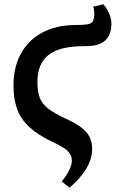

<svg xmlns="http://www.w3.org/2000/svg" viewBox="-20 -643 572 898"><path d="M305 235 269 206Q294 174 305 150.5Q316 127 316 109Q316 90 307 76Q298 62 278.5 49Q259 36 226 21Q157 -12 116.5 -49.5Q76 -87 59.5 -134.5Q43 -182 43 -242Q43 -329 78 -392.5Q113 -456 177.5 -490.5Q242 -525 330 -526Q368 -526 387.5 -529Q407 -532 414 -543.5Q421 -555 421 -579Q421 -587 420 -595.5Q419 -604 416 -612L464 -623Q483 -599 492.5 -574.5Q502 -550 501 -526Q500 -496 487.5 -473Q475 -450 447 -438Q419 -426 373 -427Q318 -427 277 -417.5Q236 -408 209 -387.5Q182 -367 168.5 -335Q155 -303 155 -260Q155 -216 165.5 -187Q176 -158 204 -136Q232 -114 283 -90Q330 -69 358 -48.5Q386 -28 398.5 -3Q411 22 411 55Q411 84 399.5 113.5Q388 143 364.5 173.5Q341 204 305 235Z"/></svg>

Font: Literata 18pt SemiBold
Style: Italic
Weight: 600
Italic angle: -2°
Designer: Latin by Veronika Burian and Jose Scaglione. Greek by Irene Vlachou. Cyrillic by Vera Evstafieva
Foundry: TypeTogether
Version: Version 3.103;gftools[0.9.29]